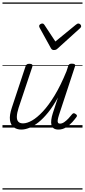

<svg xmlns="http://www.w3.org/2000/svg" viewBox="-20 -1030 686 1550"><path d="M152 16Q116 16 91 -2.5Q66 -21 60.5 -60.5Q55 -100 76 -162L186 -494Q191 -506 197 -510.5Q203 -515 217 -515Q233 -515 239 -509Q245 -503 241 -491L130 -159Q117 -118 116 -90Q115 -62 127.5 -48Q140 -34 166 -34Q198 -34 238.5 -57Q279 -80 325.5 -129.5Q372 -179 421 -259.5Q470 -340 517 -455L530 -495Q534 -508 540.5 -512Q547 -516 560 -516Q577 -516 583.5 -510.5Q590 -505 585 -493L456 -101Q448 -76 446 -61Q444 -46 448.5 -39Q453 -32 464 -32Q481 -32 498.5 -44Q516 -56 532.5 -73.5Q549 -91 562 -108Q569 -116 575.5 -116Q582 -116 590 -110Q600 -104 601 -97.5Q602 -91 597 -85Q585 -68 563.5 -44Q542 -20 513.5 -2Q485 16 452 16Q428 16 414 6.5Q400 -3 395.5 -20.5Q391 -38 394 -62.5Q397 -87 406 -115L448 -243Q409 -172 369 -122.5Q329 -73 290.5 -42.5Q252 -12 217 2Q182 16 152 16ZM613 -840Q621 -840 628 -833.5Q635 -827 635 -819Q635 -813 632.5 -809.5Q630 -806 626 -802L446 -639Q438 -631 430.5 -628.5Q423 -626 415 -626Q408 -626 402 -629Q396 -632 391 -641L301 -804Q299 -808 297.5 -812Q296 -816 296 -820Q296 -829 305 -834.5Q314 -840 320 -840Q327 -840 331 -837.5Q335 -835 338 -830L427 -695L592 -830Q599 -835 603 -837.5Q607 -840 613 -840ZM0 490H646V500H0ZM0 -20H646V0H0ZM0 -505H646V-500H0ZM0 -1010H646V-1000H0Z"/></svg>

Font: Playwrite NZ Guides
Style: Regular
Weight: 400
Designer: Veronika Burian, José Scaglione
Foundry: TypeTogether
Version: Version 1.003